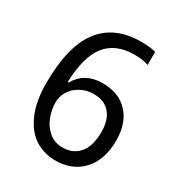

<svg xmlns="http://www.w3.org/2000/svg" viewBox="-174 -840 899 966"><g transform="rotate(30 275.5 -357.0)"><path d="M451.2 -714.8V-639.2Q416.5 -650.9 370.1 -650.9Q260.7 -650.9 205.8 -582Q150.9 -513.2 146 -363.8H151.9Q175.3 -405.8 213.6 -426.3Q252 -446.8 301.8 -446.8Q397 -446.8 450.9 -388.7Q504.9 -330.6 504.9 -230Q504.9 -118.7 446 -54.4Q387.2 9.8 288.1 9.8Q223.1 9.8 170.7 -23.4Q118.2 -56.6 86.7 -128.4Q55.2 -200.2 55.2 -305.2Q55.2 -518.1 133.3 -621.1Q211.4 -724.1 367.2 -724.1Q418 -724.1 451.2 -714.8ZM418.9 -230Q418.9 -300.8 385.5 -338.9Q352.1 -377 290 -377Q248 -377 213.6 -357.4Q179.2 -337.9 161.6 -307.9Q144 -277.8 144 -247.1Q144 -204.1 159.4 -162.6Q174.8 -121.1 208 -93Q241.2 -64.9 287.1 -64.9Q348.6 -64.9 383.8 -106.9Q418.9 -148.9 418.9 -230Z"/></g></svg>

Font: Noto Sans Gurmukhi UI
Style: Regular
Weight: 400
Designer: Monotype Design Team
Foundry: Monotype Imaging Inc.
Version: Version 1.03